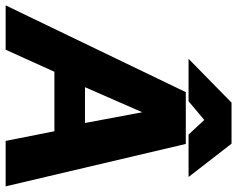

<svg xmlns="http://www.w3.org/2000/svg" viewBox="-104 -758 860 697"><g transform="rotate(90 326.5 -410.0)"><path d="M467 -664H621L500 -820H351L192 -664H346L414 -721ZM295 -288 386 -496 425 -288ZM655 0 501 -654H313L-2 0H159L239 -177H455L490 0Z"/></g></svg>

Font: Falling Sky
Style: ExBdObl
Weight: 400
Designer: Paul D. Hunt
Foundry: Adobe Systems Incorporated
Version: Version 1.02